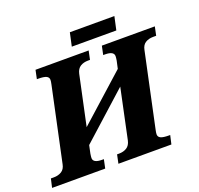

<svg xmlns="http://www.w3.org/2000/svg" viewBox="-178 -1017 1218 1175"><g transform="rotate(-20 430.5 -429.0)"><path d="M-34 0 -21 -57H-1Q27 -57 48.5 -70Q70 -83 76 -114L179 -597Q183 -615 183 -625Q183 -642 167 -649.5Q151 -657 115 -657H106L118 -714H464L452 -657H439Q410 -657 389 -644Q368 -631 361 -600L292 -277L593 -547L604 -597Q607 -616 607 -625Q607 -657 550 -657H538L550 -714H895L883 -657H863Q834 -657 813 -644Q792 -631 786 -600L683 -117Q679 -99 679 -89Q679 -72 695 -64.5Q711 -57 747 -57H756L743 0H398L410 -57H423Q452 -57 473 -70Q494 -83 501 -114L570 -440L269 -169L258 -117Q255 -98 255 -89Q255 -57 312 -57H324L312 0ZM375 -771 394 -858H684L665 -771Z"/></g></svg>

Font: Noto Serif ExtraBold
Style: Italic
Weight: 800
Italic angle: -12°
Designer: Monotype Design Team
Foundry: Monotype Imaging Inc.
Version: Version 2.013